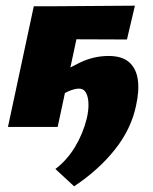

<svg xmlns="http://www.w3.org/2000/svg" viewBox="-20 -447 539 676"><path d="M241 209 175 148Q216 117 244 70.5Q272 24 285 -28Q292 -56 291.5 -80.5Q291 -105 283 -120Q275 -135 258 -135Q242 -135 218.5 -124.5Q195 -114 182 -99L154 -163Q209 -201 259 -225.5Q309 -250 362 -250Q409 -250 434 -228.5Q459 -207 465 -168Q471 -129 459 -75Q442 7 385 79Q328 151 241 209ZM8 0 99 -425H274L183 0ZM168 -309 173 -425 455 -427 427 -308Z"/></svg>

Font: Ysabeau Black
Style: Italic
Weight: 900
Italic angle: -12°
Version: Version 2.000;gftools[0.9.27.dev2+g8671c4b]